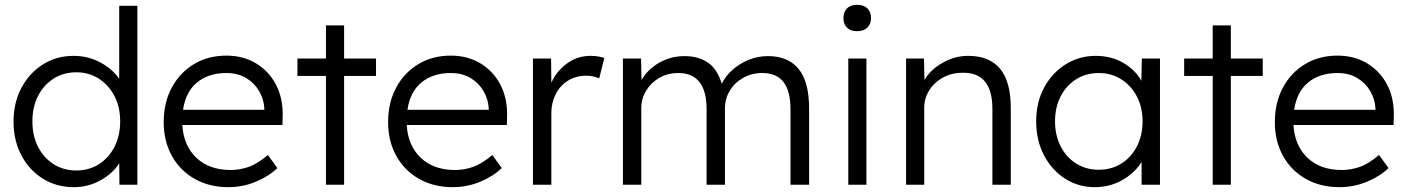

<svg xmlns="http://www.w3.org/2000/svg" viewBox="-20 -764 5818 794"><path d="M285 10Q214 10 157.5 -25Q101 -60 68.5 -121.5Q36 -183 36 -261Q36 -340 69 -401.5Q102 -463 158 -498Q214 -533 284 -533Q344 -533 394.5 -506Q445 -479 473 -438V-740H548V0H474L473 -89Q447 -47 396 -18.5Q345 10 285 10ZM296 -59Q348 -59 389 -85Q430 -111 453.5 -157Q477 -203 477 -262Q477 -321 453.5 -366.5Q430 -412 389 -438.5Q348 -465 296 -465Q242 -465 201 -438.5Q160 -412 137 -366.5Q114 -321 114 -262Q114 -203 137 -157.5Q160 -112 201 -85.5Q242 -59 296 -59Z M924 10Q846 10 785.5 -24Q725 -58 691 -119Q657 -180 657 -259Q657 -339 690 -401Q723 -463 781.5 -498.5Q840 -534 916 -534Q986 -534 1039.5 -501.5Q1093 -469 1122 -412.5Q1151 -356 1149 -282L1148 -247H734Q739 -162 792 -111.5Q845 -61 934 -61Q971 -61 1007.5 -73.5Q1044 -86 1088 -123L1127 -69Q1092 -35 1038 -12.5Q984 10 924 10ZM916 -462Q843 -462 795.5 -423.5Q748 -385 737 -310H1073V-317Q1071 -353 1052 -386.5Q1033 -420 998.5 -441Q964 -462 916 -462Z M1328 0V-450H1210V-522H1328V-659H1403V-522H1535V-450H1403V0Z M1852 10Q1774 10 1713.5 -24Q1653 -58 1619 -119Q1585 -180 1585 -259Q1585 -339 1618 -401Q1651 -463 1709.5 -498.5Q1768 -534 1844 -534Q1914 -534 1967.5 -501.5Q2021 -469 2050 -412.5Q2079 -356 2077 -282L2076 -247H1662Q1667 -162 1720 -111.5Q1773 -61 1862 -61Q1899 -61 1935.5 -73.5Q1972 -86 2016 -123L2055 -69Q2020 -35 1966 -12.5Q1912 10 1852 10ZM1844 -462Q1771 -462 1723.5 -423.5Q1676 -385 1665 -310H2001V-317Q1999 -353 1980 -386.5Q1961 -420 1926.5 -441Q1892 -462 1844 -462Z M2184 0V-522H2259L2260 -422Q2281 -469 2324 -501Q2367 -533 2422 -533Q2439 -533 2454 -530.5Q2469 -528 2479 -524L2458 -440Q2432 -451 2406 -451Q2361 -451 2328 -430Q2295 -409 2277.5 -373.5Q2260 -338 2260 -296V0Z M2556 0V-522H2631L2633 -433Q2658 -477 2706 -504.5Q2754 -532 2811 -532Q2866 -532 2905.5 -506.5Q2945 -481 2965 -418Q2980 -449 3009 -475Q3038 -501 3076 -516.5Q3114 -532 3156 -532Q3239 -532 3282.5 -479Q3326 -426 3326 -315V0H3249V-311Q3249 -388 3220 -425Q3191 -462 3133 -462Q3088 -462 3053 -442Q3018 -422 2998 -389Q2978 -356 2978 -316V0H2902V-312Q2902 -462 2785 -462Q2741 -462 2706.5 -442Q2672 -422 2652 -389Q2632 -356 2632 -317V0Z M3525 -635Q3497 -635 3482.5 -649.5Q3468 -664 3468 -689Q3468 -714 3482.5 -729Q3497 -744 3525 -744Q3552 -744 3567 -729.5Q3582 -715 3582 -689Q3582 -665 3567 -650Q3552 -635 3525 -635ZM3488 0V-522H3563V0Z M3727 0V-522H3801L3803 -433Q3827 -475 3877.5 -504Q3928 -533 3984 -533Q4071 -533 4115.5 -480Q4160 -427 4160 -317V0H4084V-313Q4084 -466 3960 -463Q3915 -463 3879 -443Q3843 -423 3822.5 -390Q3802 -357 3802 -318V0Z M4507 10Q4439 10 4384 -25.5Q4329 -61 4297 -122.5Q4265 -184 4265 -262Q4265 -341 4298 -402Q4331 -463 4387 -498Q4443 -533 4511 -533Q4575 -533 4624.5 -504.5Q4674 -476 4700 -430L4702 -522H4777V0H4701V-94Q4673 -49 4621.5 -19.5Q4570 10 4507 10ZM4524 -62Q4576 -62 4617 -87.5Q4658 -113 4681.5 -158.5Q4705 -204 4705 -262Q4705 -320 4681.5 -365Q4658 -410 4617 -436Q4576 -462 4524 -462Q4471 -462 4430 -436Q4389 -410 4366 -365Q4343 -320 4343 -262Q4343 -205 4366 -159.5Q4389 -114 4430 -88Q4471 -62 4524 -62Z M4995 0V-450H4877V-522H4995V-659H5070V-522H5202V-450H5070V0Z M5519 10Q5441 10 5380.5 -24Q5320 -58 5286 -119Q5252 -180 5252 -259Q5252 -339 5285 -401Q5318 -463 5376.5 -498.5Q5435 -534 5511 -534Q5581 -534 5634.5 -501.5Q5688 -469 5717 -412.5Q5746 -356 5744 -282L5743 -247H5329Q5334 -162 5387 -111.5Q5440 -61 5529 -61Q5566 -61 5602.5 -73.5Q5639 -86 5683 -123L5722 -69Q5687 -35 5633 -12.5Q5579 10 5519 10ZM5511 -462Q5438 -462 5390.5 -423.5Q5343 -385 5332 -310H5668V-317Q5666 -353 5647 -386.5Q5628 -420 5593.5 -441Q5559 -462 5511 -462Z"/></svg>

Font: Lexend Light
Style: Regular
Weight: 300
Designer: Bonnie Shaver-Troup, Thomas Jockin
Foundry: Lexend
Version: Version 1.007; ttfautohint (v1.8.3)